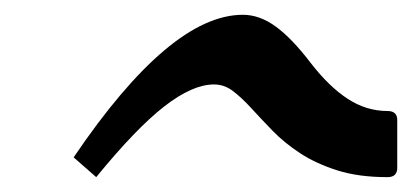

<svg xmlns="http://www.w3.org/2000/svg" viewBox="-20 -231 560 261"><path d="M506.8 9.8Q467.3 9.8 438.2 0.5Q409.2 -8.8 387.7 -22.9Q366.2 -37.1 350.6 -53.2Q335 -69.3 322 -83.5Q309.1 -97.7 297.1 -106.9Q285.2 -116.2 271 -116.2Q241.7 -116.2 203.4 -86.4Q165 -56.6 110.8 9.8L80.1 -17.1Q211.4 -210.9 310.1 -210.9Q333 -210.9 355 -194.8Q377 -178.7 402.3 -145.5Q427.2 -113.3 452.6 -96.7Q478 -80.1 506.8 -80.1Q520 -80.1 520 -67.9V-2.9Q520 9.8 506.8 9.8Z"/></svg>

Font: Droid Arabic Naskh Colored
Style: Regular
Weight: 400
Designer: Pascal Zoghbi
Foundry: Ascender Corporation
Version: Version 1.00